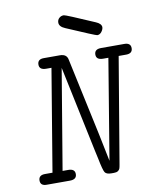

<svg xmlns="http://www.w3.org/2000/svg" viewBox="-88 -868 767 937"><g transform="rotate(-10 295.5 -400.0)"><path d="M260 -769Q260 -783 269.5 -791.5Q279 -800 291 -800H293Q301 -800 441 -739Q467 -728 468 -711Q468 -700 459 -688Q450 -676 437 -676Q430 -676 289 -737Q260 -749 260 -769ZM36 -26Q36 -53 68 -53H105L189 -558H163Q129 -558 129 -584Q129 -611 160 -611H240Q274 -611 279 -582L361 -199L389 -62L471 -558H445Q411 -558 411 -584Q411 -611 444 -611H559Q591 -611 591 -585Q591 -558 559 -558H522L434 -35Q432 -22 429.5 -15.5Q427 -9 420 -4.5Q413 0 400 0H388Q363 0 355.5 -12Q348 -24 337 -80Q331 -105 328 -121L238 -549L155 -53H183Q216 -53 216 -27Q216 0 182 0H67Q36 0 36 -26Z"/></g></svg>

Font: CMU Typewriter Text
Style: LightOblique
Weight: 200
Italic angle: -9.46001°
Version: Version 0.7.0